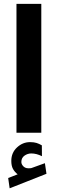

<svg xmlns="http://www.w3.org/2000/svg" viewBox="-20 -705 305 1019"><path d="M73.7 220.2Q57.1 207 48.6 190.9Q40 174.8 40 148.9Q40 105.5 70.3 77.4Q100.6 49.3 139.2 49.3Q160.2 49.3 174.1 53.7Q188 58.1 202.1 66.4L202.6 124Q173.8 109.4 146 109.4Q126.5 109.4 109.9 121.1Q93.3 132.8 93.3 155.3Q93.8 168.5 106 179.7Q118.2 190.9 144 187.5Q144 187.5 147.9 186.5L218.3 161.1L226.6 217.3L31.2 294.4L23.4 239.7ZM199.2 -684.6V-0.5H67.4V-684.6Z"/></svg>

Font: Vazirmatn UI ExtraBold
Style: Regular
Weight: 800
Designer: Saber Rastikerdar
Foundry: Saber Rastikerdar
Version: Version 33.003